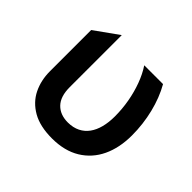

<svg xmlns="http://www.w3.org/2000/svg" viewBox="-134 -670 837 837"><g transform="rotate(45 284.5 -252.0)"><path d="M280.2 15Q205.8 15 158.6 -12Q111.4 -39.1 89 -84.5Q66.6 -130 66.6 -185.9V-440.1L176.6 -518.8V-197.6Q176.6 -140.5 204.2 -111.8Q231.8 -83.1 279.9 -83.1Q312.1 -83.4 335.8 -95.3Q359.5 -107.1 375 -128.6Q390.6 -150 398.3 -180Q406.1 -210.1 406.1 -246.6Q406.1 -292.9 398.1 -337.6Q390.1 -382.2 375.1 -422.7Q360.2 -463.1 338.9 -495H454.8Q485 -442 501.2 -375.9Q517.4 -309.8 517.4 -241.1Q517.4 -164.8 490.2 -107.3Q462.9 -49.8 410 -17.5Q357.1 14.8 280.2 15Z"/></g></svg>

Font: Geologica-Sharp
Style: Regular
Weight: 100
Designer: Sindre Bremnes, Frode Helland
Foundry: Monokrom Skriftforlag AS
Version: Version 1.010;gftools[0.9.28]